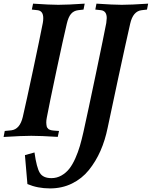

<svg xmlns="http://www.w3.org/2000/svg" viewBox="-33 -754 837 1059"><path d="M-13.2 1.5 -6.8 -31.7 29.3 -35.2Q76.7 -41 92.8 -109.4Q111.3 -189 149.4 -367.9Q187.5 -546.9 203.1 -627.4Q205.6 -640.6 205.6 -653.8Q205.6 -694.3 173.8 -697.8L142.6 -701.2L149.4 -733.9Q242.7 -727.5 288.6 -727.5Q338.9 -727.5 434.1 -733.9L427.7 -701.2L398.4 -697.8Q373.5 -694.8 358.6 -677.2Q343.8 -659.7 335.4 -623Q316.4 -543.5 278.3 -364.3Q240.2 -185.1 225.1 -105Q222.2 -90.8 222.2 -78.1Q222.2 -71.3 223.1 -65.7Q224.1 -60.1 224.9 -55.9Q225.6 -51.8 229 -48.3Q232.4 -44.9 233.9 -42.7Q235.4 -40.5 240.7 -38.8Q246.1 -37.1 248 -36.1Q250 -35.2 257.8 -34.4Q265.6 -33.7 267.8 -33.4Q270 -33.2 279.8 -32.5Q289.6 -31.7 292.5 -31.7L285.6 1Q190.9 -4.9 139.2 -4.9Q90.3 -4.9 -13.2 1.5ZM638.7 -727.5Q689 -727.5 784.2 -733.9L777.8 -701.2L748.5 -697.8Q700.7 -692.4 685.1 -623.5Q663.1 -527.3 619.4 -324.7Q575.7 -122.1 561 -50.3Q546.9 19.5 521.2 77.9Q495.6 136.2 457.3 183.8Q418.9 231.4 364 258.3Q309.1 285.2 242.7 285.2Q174.8 285.2 118.2 261.2Q107.4 130.9 104.5 101.6L157.2 86.9Q168.9 170.9 186.8 199.7Q204.6 228.5 250.5 228.5Q280.3 228.5 305.7 214.1Q331.1 199.7 349.1 176.8Q367.2 153.8 382.6 119.1Q397.9 84.5 407.7 50.8Q417.5 17.1 427.2 -25.9Q452.1 -137.7 496.3 -349.1Q540.5 -560.5 553.2 -627.4Q555.7 -649.4 555.7 -654.3Q555.7 -693.8 523.9 -697.8L492.7 -701.2L499 -733.9Q593.3 -727.5 638.7 -727.5Z"/></svg>

Font: Flanker
Style: Bold Italic
Weight: 700
Italic angle: -12°
Designer: Flanker
Version: Version 2.000